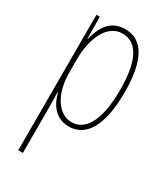

<svg xmlns="http://www.w3.org/2000/svg" viewBox="-191 -619 805 932"><g transform="rotate(30 211.5 -152.5)"><path d="M228 -537C143 -537 110 -472 93 -404H91L90 -527H71V232H97V-37C97 -69 96 -95 95 -107H98C111 -53 146 10 225 10C317 10 378 -75 378 -270C378 -450 326 -537 228 -537ZM227 -512C313 -512 353 -424 353 -270C353 -79 294 -15 226 -15C152 -15 97 -98 97 -219V-292C97 -416 145 -512 227 -512Z"/></g></svg>

Font: Noto Sans Devanagari ExtraCondensed Thin
Style: Regular
Weight: 100
Width: 2
Designer: Jelle Bosma - Monotype Design Team
Foundry: Monotype Imaging Inc.
Version: Version 2.004